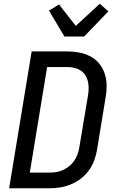

<svg xmlns="http://www.w3.org/2000/svg" viewBox="-20 -1011 640 1031"><path d="M29 0 150 -735H340Q373 -735 405 -729Q437 -723 465 -708.5Q493 -694 512.5 -670Q532 -646 542 -616Q552 -586 552.5 -553Q553 -520 547 -487L501 -206Q496 -177 485.5 -148.5Q475 -120 456.5 -95Q438 -70 413 -51Q388 -32 359.5 -20.5Q331 -9 302 -4.5Q273 0 244 0ZM140 -84H244Q263 -84 282 -87Q301 -90 318.5 -98Q336 -106 352 -119Q368 -132 379 -148.5Q390 -165 396.5 -183Q403 -201 406 -220L453 -501Q456 -520 456 -539Q456 -558 451.5 -576Q447 -594 437 -609Q427 -624 411.5 -633.5Q396 -643 377.5 -647Q359 -651 340 -651H233ZM326 -815 243 -954 297 -987 387 -872 516 -991 562 -950 432 -815Z"/></svg>

Font: Iosevka Custom Medium Oblique
Style: Regular
Weight: 500
Italic angle: -9°
Designer: Belleve Invis
Foundry: Belleve Invis
Version: Version 27.0.1